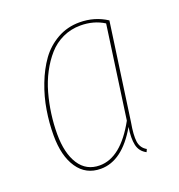

<svg xmlns="http://www.w3.org/2000/svg" viewBox="-104 -615 663 712"><g transform="rotate(-20 227.5 -259.0)"><path d="M285.6 -528.3Q345.2 -528.3 393.1 -497.1L339.4 -115.7Q330.6 -66.9 334.2 -40.5Q337.9 -14.2 360.4 -1.5L355.5 9.3Q330.1 -3.9 324 -31.2Q317.9 -58.6 324.7 -101.6Q260.7 9.3 175.8 9.3Q117.2 9.3 85 -38.1Q52.7 -85.4 52.7 -166.5Q52.7 -215.8 60.8 -265.1Q68.8 -314.5 87.2 -362.3Q105.5 -410.2 131.8 -446.8Q158.2 -483.4 198 -505.9Q237.8 -528.3 285.6 -528.3ZM285.2 -516.1Q247.6 -516.1 215.1 -501Q182.6 -485.8 159.2 -459.2Q135.7 -432.6 117.7 -398.4Q99.6 -364.3 88.6 -324.7Q77.6 -285.2 72.3 -245.6Q66.9 -206.1 66.9 -167Q66.9 -91.3 95.2 -47.6Q123.5 -3.9 176.3 -3.9Q259.8 -3.9 326.7 -125.5L377.9 -490.7Q337.9 -516.1 285.2 -516.1Z"/></g></svg>

Font: Fira Sans Compressed Hair
Style: Italic
Weight: 100
Width: 3
Italic angle: -8°
Designer: Carrois Corporate & Edenspiekermann AG
Foundry: Carrois Corporate GbR & Edenspiekermann AG
Version: Version 4.203;PS 004.203;hotconv 1.0.88;makeotf.lib2.5.64775